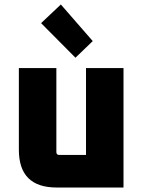

<svg xmlns="http://www.w3.org/2000/svg" viewBox="-20 -835 638 855"><path d="M64 -168V-532H231V-158Q231 -145 244 -145H363V-532H530V0H232Q64 0 64 -168ZM163 -732 251 -815 393 -652 316 -578Z"/></svg>

Font: Oxanium ExtraBold
Style: Regular
Weight: 800
Designer: Severin Meyer
Version: Version 2.000